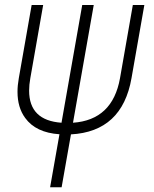

<svg xmlns="http://www.w3.org/2000/svg" viewBox="-20 -538 626 782"><path d="M184.1 224.6 222.2 8.8Q126 2.4 82.5 -57.6Q51.3 -100.1 51.3 -164.1Q51.3 -189.9 56.6 -219.7L108.9 -517.6H155.8L103.5 -219.7Q98.6 -192.4 98.6 -168.9Q98.6 -47.4 230.5 -38.1L314.9 -517.6H361.8L277.3 -38.1Q438.5 -49.3 468.8 -219.7L521 -517.6H567.9L515.6 -219.7Q477.5 -2 269 9.3L231 224.6Z"/></svg>

Font: CaskaydiaCove NF ExtraLight
Style: Italic
Weight: 200
Italic angle: -10°
Designer: Aaron Bell
Foundry: Saja Typeworks
Version: Version 2111.001; VTT 6.35;Nerd Fonts 3.2.1